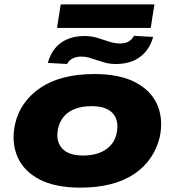

<svg xmlns="http://www.w3.org/2000/svg" viewBox="-20 -848 800 879"><path d="M348 11Q233 11 161 -26.5Q89 -64 60.5 -129Q32 -194 48 -276Q60 -331 90.5 -374Q121 -417 167 -447.5Q213 -478 274.5 -493.5Q336 -509 412 -509Q527 -509 599 -471.5Q671 -434 699.5 -369.5Q728 -305 712 -223Q699 -168 669 -124.5Q639 -81 593 -50.5Q547 -20 485.5 -4.5Q424 11 348 11ZM360 -136Q403 -136 434.5 -148Q466 -160 486.5 -182.5Q507 -205 514 -238Q526 -296 496.5 -329Q467 -362 399 -362Q358 -362 326 -350.5Q294 -339 274 -316.5Q254 -294 246 -260Q234 -203 263.5 -169.5Q293 -136 360 -136ZM241 -720 258 -828H687L670 -720ZM287 -555 199 -560Q209 -598 231 -625.5Q253 -653 287 -668Q321 -683 366 -683Q395 -683 417.5 -677Q440 -671 459 -664Q476 -658 493 -653.5Q510 -649 528 -649Q555 -649 570.5 -659Q586 -669 593 -684L681 -679Q666 -622 622.5 -588.5Q579 -555 511 -555Q483 -555 461.5 -561Q440 -567 422 -573Q405 -579 388 -584Q371 -589 351 -589Q332 -589 314 -581Q296 -573 287 -555Z"/></svg>

Font: Nunito Sans 10pt Expanded Black
Style: Italic
Weight: 900
Width: 7
Italic angle: -9°
Designer: Vernon Adams
Foundry: Vernon Adams
Version: Version 3.101;gftools[0.9.27]